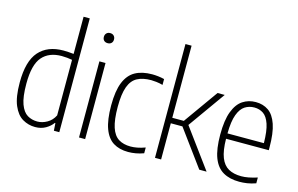

<svg xmlns="http://www.w3.org/2000/svg" viewBox="-99 -1058 2047 1317"><g transform="rotate(15 925.0 -399.5)"><path d="M222.5 9Q174.5 9 133.5 -15Q92.5 -39 67.5 -97.5Q42.5 -156 42.5 -259.5Q42.5 -411 103.2 -479.8Q164 -548.5 276.5 -548.5Q293.5 -548.5 312.8 -547.2Q332 -546 349 -544V-808H393V0H354.5L351 -53.5H347Q329 -28 297 -9.5Q265 9 222.5 9ZM227.5 -31.5Q262.5 -31.5 296.5 -50.8Q330.5 -70 349 -107.5V-502Q334.5 -505 313.2 -507Q292 -509 274.5 -509Q184.5 -509 136.5 -453.5Q88.5 -398 88.5 -264Q88.5 -169 107 -119Q125.5 -69 157 -50.2Q188.5 -31.5 227.5 -31.5Z M533 0V-540.5H576.5V0ZM555 -675.5Q538.5 -675.5 528.8 -685Q519 -694.5 519 -711Q519 -727 528.8 -737Q538.5 -747 555 -747Q571.5 -747 581.2 -737Q591 -727 591 -711Q591 -694.5 581.2 -685Q571.5 -675.5 555 -675.5Z M883.5 9Q821 9 777.8 -17.8Q734.5 -44.5 711.8 -105.8Q689 -167 689 -270Q689 -373.5 714 -434.5Q739 -495.5 787.2 -522Q835.5 -548.5 906 -548.5Q926 -548.5 948.5 -546Q971 -543.5 993 -538V-496.5Q969 -503 946.8 -505.5Q924.5 -508 910.5 -508Q851 -508 812 -487.2Q773 -466.5 754 -415Q735 -363.5 735 -272.5Q735 -179.5 752.5 -127Q770 -74.5 804.5 -53Q839 -31.5 890 -31.5Q911.5 -31.5 937 -36.2Q962.5 -41 993 -52V-11Q964 -0.5 937 4.2Q910 9 883.5 9Z M1072.5 0V-808H1116V-296H1198L1372 -540.5H1423L1235.5 -277L1439 0H1387L1198.5 -257H1116V0Z M1672.5 9Q1604.5 9 1557.8 -17.8Q1511 -44.5 1487.2 -105.8Q1463.5 -167 1463.5 -270.5Q1463.5 -373 1486.8 -434Q1510 -495 1550.5 -521.8Q1591 -548.5 1642.5 -548.5Q1694.5 -548.5 1732.8 -522.2Q1771 -496 1792 -435Q1813 -374 1813 -270V-252.5H1509.5Q1510.5 -168.5 1529.5 -120.2Q1548.5 -72 1585.2 -51.5Q1622 -31 1676 -31Q1699.5 -31 1726.5 -36Q1753.5 -41 1789 -52V-11Q1756 0.5 1727.8 4.8Q1699.5 9 1672.5 9ZM1642.5 -510Q1605.5 -510 1576 -491.2Q1546.5 -472.5 1528.5 -424.8Q1510.5 -377 1509.5 -290.5H1768Q1767 -377 1750.8 -424.8Q1734.5 -472.5 1706.8 -491.2Q1679 -510 1642.5 -510Z"/></g></svg>

Font: Encode Sans Cnd XLt
Style: Regular
Weight: 200
Width: 3
Designer: Multiple Designers
Foundry: Impallari Type
Version: Version 3.002; ttfautohint (v1.8.3) -l 8 -r 50 -G 200 -x 14 